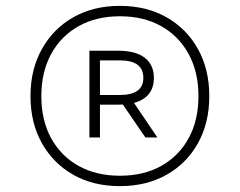

<svg xmlns="http://www.w3.org/2000/svg" viewBox="-20 -769 818 655"><path d="M389 -134Q298.5 -134 230 -172.8Q161.5 -211.5 122.8 -280.8Q84 -350 84 -441Q84 -532 122.8 -601.5Q161.5 -671 230 -710Q298.5 -749 389 -749Q479.5 -749 548.2 -710Q617 -671 655.5 -601.5Q694 -532 694 -441Q694 -350 655.5 -280.8Q617 -211.5 548.2 -172.8Q479.5 -134 389 -134ZM389 -169.5Q470.5 -169.5 530.5 -203.2Q590.5 -237 623.8 -298Q657 -359 657 -441Q657 -523 623.8 -584.2Q590.5 -645.5 530.5 -679.5Q470.5 -713.5 389 -713.5Q308 -713.5 247.8 -679.5Q187.5 -645.5 154.2 -584.2Q121 -523 121 -441Q121 -359 154.2 -298Q187.5 -237 247.8 -203.2Q308 -169.5 389 -169.5ZM285 -300V-596H382.5Q443 -596 474 -571.8Q505 -547.5 505 -503.5Q505 -436.5 437 -418L517 -300H476L399 -412.5Q391 -412 382.5 -412H321V-300ZM321 -445H389Q469 -445 469 -503.5Q469 -563 389 -563H321Z"/></svg>

Font: Encode Sans SmExp XLt
Style: Regular
Weight: 200
Width: 6
Designer: Multiple Designers
Foundry: Impallari Type
Version: Version 3.002; ttfautohint (v1.8.3) -l 8 -r 50 -G 200 -x 14 